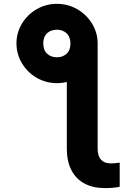

<svg xmlns="http://www.w3.org/2000/svg" viewBox="-20 -759 699 986"><path d="M272.5 -739.3Q328.6 -739.3 376.7 -711.7Q424.8 -684.1 453.1 -637.2Q481.4 -590.3 481.4 -536.1V4.9Q481.4 42 498.8 61Q516.1 80.1 548.8 80.1Q569.8 80.1 594.7 76.2V200.2Q562 207 518.6 207Q458 207 414.1 183.6Q370.1 160.2 346.7 114.7Q323.2 69.3 323.2 4.9V-338.4Q299.8 -332 272.5 -332Q216.3 -332 168.7 -359.4Q121.1 -386.7 93 -433.6Q64.9 -480.5 64.5 -536.1Q64.5 -590.3 92.5 -637.2Q120.6 -684.1 168.2 -711.7Q215.8 -739.3 272.5 -739.3ZM341.8 -535.2Q341.8 -569.3 322 -587.9Q302.2 -606.4 273.4 -606.4Q241.2 -606.4 221.9 -588.6Q202.6 -570.8 202.1 -537.1Q202.1 -502 221.7 -483.4Q241.2 -464.8 273.4 -464.8Q302.2 -464.8 322 -483.2Q341.8 -501.5 341.8 -535.2Z"/></svg>

Font: Pretendard ExtraBold
Style: Regular
Weight: 800
Designer: Base glyphs from Inter by Rasmus Andersson; Hangeul glyphs from Noto Sans CJK(Source Han Sans) by Jang Soo-young and Kan
Foundry: Kil Hyung-jin
Version: Version 1.309